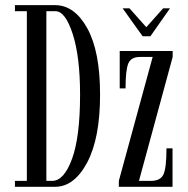

<svg xmlns="http://www.w3.org/2000/svg" viewBox="-20 -720 723 740"><path d="M37.6 0V-22.9H83.5V-676.8H37.6V-700.2H191.9Q267.1 -700.2 316.4 -611.1Q365.7 -522 365.7 -355.5Q365.7 -187 315.9 -93.5Q266.1 0 191.9 0ZM529.8 -580.1 452.6 -688H479L543.9 -615.2L608.9 -688H635.3L559.6 -580.1ZM158.7 -22.9H181.2Q226.6 -22.9 257.6 -107.7Q288.6 -192.4 288.6 -355.5Q288.6 -501 260.3 -588.9Q231.9 -676.8 193.8 -676.8H158.7ZM438 0V-22.9L568.4 -500.5H519Q484.4 -500.5 474.1 -474.4Q463.9 -448.2 463.9 -379.4H441.4V-523.4H645.5V-500.5L515.6 -22.9H561.5Q599.1 -22.9 610.4 -48.6Q621.6 -74.2 621.6 -148.4H645V0Z"/></svg>

Font: Imbue
Style: Regular
Weight: 400
Designer: Tyler Finck
Foundry: Etcetera Type Company
Version: Version 0.910